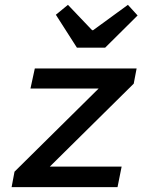

<svg xmlns="http://www.w3.org/2000/svg" viewBox="-20 -774 640 794"><path d="M28 0 40 -64 388 -408H106L124 -491H545L533 -428L186 -85H483L466 0ZM298 -577 211 -713 261 -754 361 -649H365L509 -754L549 -710L415 -577Z"/></svg>

Font: Source Code Pro ExtraLight SemiBold
Style: Italic
Weight: 600
Italic angle: -11°
Monospace: yes
Version: Version 1.016;hotconv 1.0.116;makeotfexe 2.5.65601